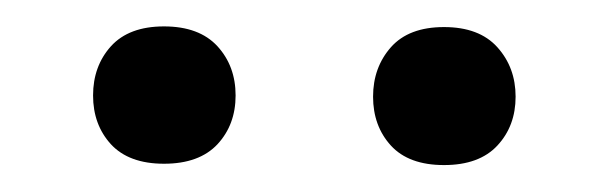

<svg xmlns="http://www.w3.org/2000/svg" viewBox="-20 -741 458 144"><path d="M49.8 -669.4Q49.8 -691.4 63.2 -706.3Q76.7 -721.2 103 -721.2Q129.4 -721.2 143.1 -706.3Q156.7 -691.4 156.7 -669.4Q156.7 -647.5 143.1 -632.8Q129.4 -618.2 103 -618.2Q76.7 -618.2 63.2 -632.8Q49.8 -647.5 49.8 -669.4ZM259.8 -668.5Q259.8 -690.4 273.2 -705.6Q286.6 -720.7 313 -720.7Q339.4 -720.7 353 -705.6Q366.7 -690.4 366.7 -668.5Q366.7 -646.5 353 -631.8Q339.4 -617.2 313 -617.2Q286.6 -617.2 273.2 -631.8Q259.8 -646.5 259.8 -668.5Z"/></svg>

Font: Dirooz
Style: Regular
Weight: 400
Foundry: DejaVu fonts team - Redesigned by Saber Rastikerdar
Version: Version 0.2.1